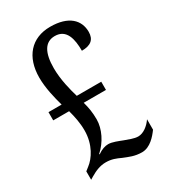

<svg xmlns="http://www.w3.org/2000/svg" viewBox="-181 -813 804 911"><g transform="rotate(-30 221.0 -357.0)"><path d="M324 10C369 10 403 -31 422 -57V-114C403 -86 374 -64 346 -64C323 -64 297 -76 276 -83C255 -91 225 -104 203 -104C187 -104 166 -98 144 -82L143 -85C186 -123 215 -181 215 -233C215 -271 210 -300 201 -332H323V-377H189C177 -417 160 -482 160 -545C160 -628 185 -675 240 -675C304 -675 317 -614 317 -550C365 -550 390 -569 390 -612C390 -676 344 -724 243 -724C140 -724 78 -654 78 -540C78 -484 93 -423 106 -377H34V-332H121C131 -296 139 -257 139 -217C139 -138 100 -83 68 -59L49 -44V2L64 -7C91 -23 118 -35 150 -35C182 -35 203 -26 229 -14C257 -3 284 10 324 10Z"/></g></svg>

Font: Noto Serif Georgian ExtraCondensed
Style: Regular
Weight: 400
Width: 2
Designer: Monotype Design Team, Akaki Razmadze
Foundry: Google LLC
Version: Version 2.003